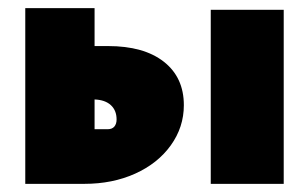

<svg xmlns="http://www.w3.org/2000/svg" viewBox="-20 -451 744 471"><path d="M431 -193Q431 -139 399 -94.5Q367 -50 311.5 -25Q256 0 187 0H42V-431H212V-338H245Q333 -338 382 -299.5Q431 -261 431 -193ZM266 -158Q266 -180 252 -193Q238 -206 212 -207V-134H244Q255 -134 260.5 -140.5Q266 -147 266 -158ZM497 -427H676V0H497Z"/></svg>

Font: Ysabeau Heavy
Style: Regular
Weight: 800
Designer: Christian Thalmann (Catharsis Fonts)
Version: Version 0.003